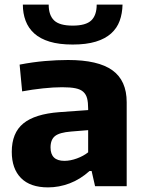

<svg xmlns="http://www.w3.org/2000/svg" viewBox="-20 -807 626 832"><path d="M188 5Q111 5 71 -35.5Q31 -76 31 -149Q31 -231 81 -272Q131 -313 237 -321L362 -330V-336Q362 -363 357.5 -380.5Q353 -398 341 -409Q329 -420 307 -424.5Q285 -429 249 -429Q212 -429 165.5 -424Q119 -419 76 -411L65 -527Q122 -538 174.5 -542.5Q227 -547 275 -547Q405 -547 467 -502.5Q529 -458 529 -364V0H392L377 -66H368Q328 -30 282 -12.5Q236 5 188 5ZM259 -110Q285 -110 313.5 -120.5Q342 -131 362 -147V-243L288 -237Q238 -233 218.5 -217.5Q199 -202 199 -168Q199 -110 259 -110ZM295 -614Q236 -614 195 -626.5Q154 -639 128.5 -662Q103 -685 91 -717Q79 -749 79 -787H191Q191 -741 214.5 -718.5Q238 -696 295 -696Q352 -696 375.5 -718.5Q399 -741 399 -787H511Q510 -748 498.5 -716.5Q487 -685 461.5 -662Q436 -639 395 -626.5Q354 -614 295 -614Z"/></svg>

Font: Encode Sans Normal
Style: Bold
Weight: 700
Designer: Pablo Impallari, Andres Torresi
Foundry: Pablo Impallari, Andres Torresi
Version: Version 1.000; ttfautohint (v1.00) -l 8 -r 50 -G 200 -x 14 -